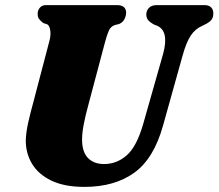

<svg xmlns="http://www.w3.org/2000/svg" viewBox="-20 -720 856 752"><path d="M541 -235 619 -509.5Q643.5 -600 593.5 -620L583 -624Q565.5 -634 559.2 -642.5Q553 -651 553 -664.5Q553.5 -679 563.8 -689.5Q574 -700 594.5 -700H781Q798.5 -700 807 -691Q815.5 -682 815.5 -668Q815.5 -650 806.5 -640.5Q797.5 -631 781.5 -623.5L772.5 -619Q744.5 -607 727 -580.5Q709.5 -554 695.5 -503.5L618.5 -228Q582.5 -98.5 505.5 -43.2Q428.5 12 310.5 12Q232.5 12 181.5 -12.5Q130.5 -37 105.8 -78Q81 -119 81 -169Q81.5 -201 91.2 -243.2Q101 -285.5 110 -317.5L173.5 -559.5Q179.5 -581.5 177 -600Q174.5 -618.5 165.5 -624.5L149 -630Q137 -639.5 132.2 -646.8Q127.5 -654 127.5 -667.5Q128 -680.5 136.5 -690.2Q145 -700 160 -700H438Q474 -700 474 -669.5Q473.5 -656.5 467 -644.2Q460.5 -632 446.5 -626L428.5 -621.5Q413.5 -615.5 406.8 -601Q400 -586.5 392 -557.5L328.5 -318.5Q314 -265.5 307.8 -232.2Q301.5 -199 301.5 -175Q301 -126 324 -101.8Q347 -77.5 387.5 -77.5Q437.5 -77.5 476.5 -111.8Q515.5 -146 541 -235Z"/></svg>

Font: Fraunces 72pt S050 Black
Style: Italic
Weight: 900
Italic angle: -16°
Version: Version 1.000; ttfautohint (v1.8.3)